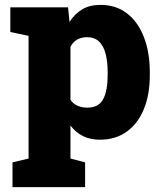

<svg xmlns="http://www.w3.org/2000/svg" viewBox="-20 -558 659 781"><path d="M326.2 102.5V203.1H30.8V102.5L96.2 86.9V-412.1L22 -427.7V-528.3H256.8L262.7 -468.8Q284.2 -502 314.5 -520Q344.7 -538.1 388.7 -538.1Q451.7 -538.1 496.1 -503.9Q541 -469.7 565.2 -407.5Q589.4 -345.2 589.4 -263.2V-252.9Q589.4 -173.3 565.4 -114.7Q541.5 -55.7 495.8 -22.7Q450.2 10.3 386.2 10.3Q347.2 10.3 317.6 -4.4Q288.1 -19 266.6 -47.4V86.9ZM335.4 -120.1Q381.8 -120.1 399.9 -155Q418 -189.9 418 -252.9V-263.2Q418 -305.7 409.7 -338.9Q401.4 -371.1 383.1 -388.9Q364.7 -406.7 334.5 -406.7Q287.1 -406.7 266.6 -367.7V-152.3Q276.9 -136.2 294.9 -128.2Q313 -120.1 335.4 -120.1Z"/></svg>

Font: Hanuman Black
Style: Regular
Weight: 900
Designer: Danh Hong
Version: Version 8.002; ttfautohint (v1.8.3)